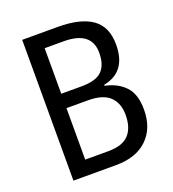

<svg xmlns="http://www.w3.org/2000/svg" viewBox="-131 -815 825 915"><g transform="rotate(-20 282.0 -357.0)"><path d="M85 0H302Q403 0 460 -54.5Q517 -109 517 -204Q517 -282 479.5 -321.5Q442 -361 379 -374V-379Q498 -402 498 -540Q498 -631 439 -672.5Q380 -714 266 -714H85ZM172 -640H268Q409 -640 409 -531Q409 -470 379 -439.5Q349 -409 275 -409H172ZM281 -336Q357 -336 391.5 -302.5Q426 -269 426 -210Q426 -145 394 -110Q362 -75 289 -75H172V-336Z"/></g></svg>

Font: Noto Sans UI SemiCondensed
Style: Regular
Weight: 400
Width: 4
Designer: Monotype Design Team
Foundry: Monotype Imaging Inc.
Version: 1.001